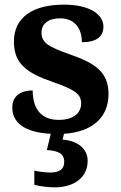

<svg xmlns="http://www.w3.org/2000/svg" viewBox="-20 -568 521 828"><path d="M215 240C300 240 358 197 358 126C358 73 315 39 250 34L256 9C379 1 448 -62 448 -163C448 -259 387 -297 280 -334C189 -366 159 -384 159 -427C159 -465 188 -489 240 -489C296 -489 333 -452 333 -386C396 -386 426 -410 426 -453C426 -501 375 -548 255 -548C126 -548 40 -496 40 -389C40 -293 95 -253 209 -214C297 -183 330 -165 330 -122C330 -83 300 -51 233 -51C160 -51 121 -96 121 -178C77 -178 33 -160 33 -104C33 -42 82 3 199 9L182 79C225 82 257 91 257 130C257 164 234 176 196 176C178 176 152 173 128 168V229C152 236 194 240 215 240Z"/></svg>

Font: Noto Serif Telugu
Style: Bold
Weight: 700
Designer: Jelle Bosma - Monotype Design Team
Foundry: Monotype Imaging Inc.
Version: Version 2.005